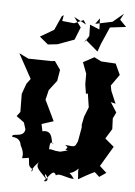

<svg xmlns="http://www.w3.org/2000/svg" viewBox="-57 -825 642 910"><g transform="rotate(5 264.5 -370.0)"><path d="M252 -104C208 -106 210 -115 198 -110C199 -113 195 -157 216 -139C201 -130 218 -207 159 -193L152 -227L208 -245L161 -343L156 -324L172 -390L208 -437L217 -490L189 -530L172 -528L63 -530L18 -552C39 -513 61 -474 82 -435L64 -411L46 -361L47 -275L31 -254L68 -227L78 -195C73 -150 12 -177 19 -154C53 -153 60 -132 62 -118C99 -52 44 -53 106 -62C112 -31 103 -23 131 -8C116 18 121 -15 156 -46C136 -18 171 -1 198 34C166 -29 232 46 186 42C214 10 228 -20 241 10C256 -5 295 20 327 19C292 -32 296 16 346 -32C342 -13 349 -22 344 -24L347 19C371 5 395 -9 423 -22L446 -1L478 -23L445 -53L502 -149L459 -185L488 -232L486 -283L500 -312L470 -359L493 -353L468 -412L463 -437L501 -491L477 -543L408 -547L374 -564L322 -536L342 -483V-433L349 -388L358 -390L368 -325L350 -280L342 -240L343 -227L331 -160C317 -130 322 -133 272 -138C304 -118 255 -120 287 -113ZM384 -750 386 -697 340 -716 341 -662 319 -628 326 -643 386 -592 399 -629 435 -711 511 -720 480 -752 496 -782 445 -739 364 -722ZM212 -750 203 -744 173 -677 108 -639 149 -605 194 -610 273 -639 297 -699 262 -746 321 -715 308 -735 264 -716 207 -722Z"/></g></svg>

Font: Asimov Aggro
Style: Condensed
Weight: 500
Designer: Google
Version: Version 2.000980; 2014